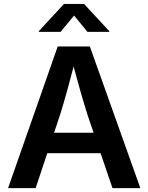

<svg xmlns="http://www.w3.org/2000/svg" viewBox="-20 -966 762 986"><path d="M21.5 0 276.4 -727.5H441.4L700.7 0H557.6L428.7 -378.4Q410.2 -437.5 389.4 -510.5Q368.7 -583.5 343.3 -677.7H372.1Q347.7 -583 327.4 -509.5Q307.1 -436 289.1 -378.4L163.1 0ZM170.4 -179.2V-284.2H551.8V-179.2ZM291 -802.2H179.2V-805.7L308.6 -945.8H411.6L541.5 -805.7V-802.2H429.2L360.4 -886.2Z"/></svg>

Font: Inter 17pt SemiBold
Style: Regular
Weight: 600
Version: Version 4.001;git-66647c0bb